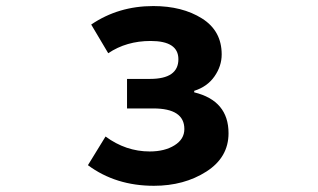

<svg xmlns="http://www.w3.org/2000/svg" viewBox="-20 -594 1040 628"><path d="M483.4 13.7Q358.4 13.7 267.6 -53.7L325.2 -147.5Q391.6 -98.6 469.7 -98.6Q518.6 -98.6 550.8 -118.7Q583 -138.7 583 -171.9Q583 -239.3 481.4 -239.3H395.5V-335.9H470.7Q563.5 -335.9 563.5 -400.4Q563.5 -460 472.7 -460Q393.6 -460 334 -419.9L278.3 -513.7Q367.2 -574.2 481.4 -574.2Q576.2 -574.2 640.6 -533.7Q705.1 -493.2 705.1 -416Q705.1 -377.9 681.6 -344.2Q658.2 -310.5 615.2 -296.9V-292Q727.5 -264.6 727.5 -158.2Q727.5 -79.1 654.8 -32.7Q582 13.7 483.4 13.7Z"/></svg>

Font: GenEi Gothic M Regular
Style: Bold
Weight: 700
Designer: o_tamon (Modified); [Source Han Sans]
Ryoko NISHIZUKA  (kana & ideographs); Paul D. Hunt (Latin, Greek & Cyrillic); Wenl
Version: Version 1.1a;Original Version 1.004